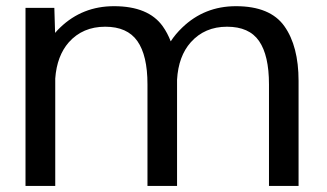

<svg xmlns="http://www.w3.org/2000/svg" viewBox="-20 -616 1084 636"><path d="M64.5 0V-590H160L162.5 -507Q170.5 -516.5 179.5 -525Q253 -595.5 357.5 -595.5Q471.5 -595.5 519 -529Q535 -506.5 545.5 -479Q561 -503 583.5 -524.5Q657 -595.5 761.5 -595.5Q875 -595.5 922 -529.2Q969 -463 969 -348V0H871V-336.5Q871 -432.5 838.2 -480Q805.5 -527.5 732 -527.5Q658 -527.5 612 -476Q571 -430 566.5 -352Q566.5 -350 566.5 -348V0H468.5V-336.5Q468.5 -432.5 435 -480Q401.5 -527.5 328.5 -527.5Q254 -527.5 208 -476Q168.5 -431 163 -356V0Z"/></svg>

Font: Anybody ExtraExpanded
Style: Regular
Weight: 400
Width: 8
Designer: Tyler Finck
Foundry: Etcetera Type Company
Version: Version 1.010; ttfautohint (v1.8.3) -l 8 -r 50 -G 200 -x 14 